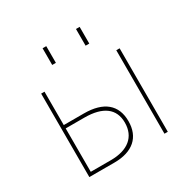

<svg xmlns="http://www.w3.org/2000/svg" viewBox="-157 -848 985 996"><g transform="rotate(-30 335.0 -350.0)"><path d="M232 -280C343 -280 401 -236 401 -153C401 -68 343 -20 240 -20H120V-280ZM250 0C360 0 421 -54 421 -150C421 -248 358 -300 241 -300H120V-500H100V0ZM550 -500V0H570V-500ZM246 -600V-700H224V-600ZM446 -600V-700H424V-600Z"/></g></svg>

Font: Perun Thin
Style: Regular
Weight: 100
Foundry: Copyright (c) Stefan Peev, Context Ltd, 2016
Version: Version 1.089